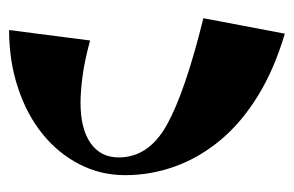

<svg xmlns="http://www.w3.org/2000/svg" viewBox="-132 -501 646 422"><g transform="rotate(-90 191.0 -290.0)"><path d="M56 -352Q56 -286 128 -246Q200 -206 362 -166L328 13Q250 -10 191.5 -46Q133 -82 94.5 -128Q56 -174 36.5 -227.5Q17 -281 17 -338Q17 -392 41 -438.5Q65 -485 107.5 -519.5Q150 -554 209 -573.5Q268 -593 336 -593L313 -415Q269 -427 235 -431.5Q201 -436 176 -436Q119 -436 87.5 -414Q56 -392 56 -352Z"/></g></svg>

Font: Trickster
Style: Regular
Weight: 400
Designer: Jean-Baptiste Morizot
Foundry: Jean-Baptiste Morizot
Version: Version 2.000;PS 2.0;hotconv 1.0.88;makeotf.lib2.5.647800